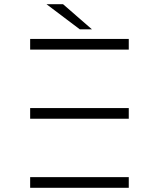

<svg xmlns="http://www.w3.org/2000/svg" viewBox="-20 -897 695 917"><path d="M124 -381H595V-330H124ZM124 -711H595V-660H124ZM124 0H595V-51H124ZM361 -757 202 -877H281L419 -757Z"/></svg>

Font: Montserrat-Alt1 Light
Style: Regular
Weight: 300
Designer: Differentunic
Foundry: Differentunic
Version: Version 7.222